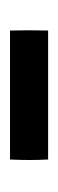

<svg xmlns="http://www.w3.org/2000/svg" viewBox="117 -448 118 393"><g transform="rotate(90 176.5 -252.0)"><path d="M307 -213H43Q42 -252 43 -291H307Q309 -253 307 -213Z"/></g></svg>

Font: Tiro Kannada
Style: Regular
Weight: 400
Designer: Kannada: John Hudson & Fiona Ross. Latin: John Hudson.
Foundry: Tiro Typeworks Ltd.
Version: Version 1.52